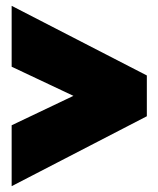

<svg xmlns="http://www.w3.org/2000/svg" viewBox="-20 -655 544 659"><path d="M20 -225 232 -326 20 -426V-635L484 -396V-256L20 -16Z"/></svg>

Font: Readiness ExtraBold
Style: Regular
Weight: 800
Designer: Katatrad Team
Foundry: CadsonDemak
Version: Version 1.00;January 16, 2020;FontCreator 12.0.0.2550 64-bit